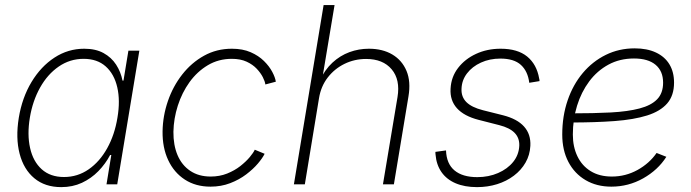

<svg xmlns="http://www.w3.org/2000/svg" viewBox="-20 -748 2803 779"><path d="M228.5 11.2Q162.6 11.2 119.4 -24.7Q76.2 -60.5 59.6 -124.3Q43 -188 56.2 -270Q69.8 -352.1 107.9 -415.3Q146 -478.5 201.2 -514.4Q256.3 -550.3 321.8 -550.3Q368.2 -550.3 400.1 -532.7Q432.1 -515.1 451.2 -485.6Q470.2 -456.1 477.1 -420.9H481L501 -542.5H545.4L455.6 0H412.1L431.6 -119.1H426.8Q408.2 -83.5 379.2 -53.7Q350.1 -23.9 312.3 -6.3Q274.4 11.2 228.5 11.2ZM239.7 -29.8Q294.9 -29.8 339.8 -61Q384.8 -92.3 415 -146.7Q445.3 -201.2 456.5 -270.5Q468.3 -339.8 455.8 -393.8Q443.4 -447.8 408.9 -478.5Q374.5 -509.3 319.3 -509.3Q263.7 -509.3 218.3 -478Q172.9 -446.8 142.6 -392.6Q112.3 -338.4 101.1 -270.5Q89.8 -202.1 102.1 -147.5Q114.3 -92.8 149.2 -61.3Q184.1 -29.8 239.7 -29.8Z M834 9.3Q773.9 9.3 730 -19.3Q686 -47.9 662.4 -98.4Q638.7 -148.9 639.6 -215.3Q640.6 -277.8 661.1 -337.6Q681.6 -397.5 719.2 -445.6Q756.8 -493.7 807.9 -522Q858.9 -550.3 920.9 -550.3Q964.8 -550.3 997.1 -536.1Q1029.3 -522 1051 -500.5Q1072.8 -479 1084.7 -456.3Q1096.7 -433.6 1099.1 -416.5L1056.6 -405.3Q1055.2 -417.5 1046.4 -434.8Q1037.6 -452.1 1021.5 -469.2Q1005.4 -486.3 980.5 -497.8Q955.6 -509.3 920.4 -509.3Q866.7 -509.3 823.2 -483.4Q779.8 -457.5 749 -414.8Q718.3 -372.1 701.4 -319.3Q684.6 -266.6 683.6 -213.4Q683.1 -159.2 700.4 -118.4Q717.8 -77.6 752 -54.7Q786.1 -31.7 835 -31.7Q871.1 -31.7 901.6 -43.9Q932.1 -56.2 955.1 -74.2Q978 -92.3 993.2 -110.4Q1008.3 -128.4 1013.7 -140.6L1053.7 -124Q1045.4 -106.9 1026.4 -84.5Q1007.3 -62 979 -40.5Q950.7 -19 914.1 -4.9Q877.4 9.3 834 9.3Z M1274.4 -350.1 1216.8 0H1172.4L1293 -727.5H1337.4L1286.1 -420.4H1276.9Q1297.9 -465.3 1328.9 -493.9Q1359.9 -522.5 1397.7 -536.4Q1435.5 -550.3 1476.6 -550.3Q1532.2 -550.3 1571.8 -526.9Q1611.3 -503.4 1629.4 -460.2Q1647.5 -417 1637.2 -356.4L1578.1 0H1533.7L1592.8 -354Q1604.5 -424.8 1569.1 -466.8Q1533.7 -508.8 1465.3 -508.8Q1418.5 -508.8 1377.9 -489Q1337.4 -469.2 1309.8 -433.6Q1282.2 -397.9 1274.4 -350.1Z M1915.5 11.2Q1865.2 11.2 1828.6 -4.4Q1792 -20 1771.2 -49.8Q1750.5 -79.6 1747.1 -121.1Q1746.6 -125.5 1746.6 -126.5Q1746.6 -127.4 1746.6 -131.8L1789.6 -137.7Q1791.5 -83.5 1824.2 -56.4Q1856.9 -29.3 1916.5 -29.3Q1962.4 -29.3 2000.7 -45.9Q2039.1 -62.5 2062.3 -91.3Q2085.4 -120.1 2086.9 -157.2Q2087.9 -188.5 2067.9 -209Q2047.9 -229.5 2005.9 -240.2L1921.9 -261.7Q1862.8 -276.9 1834 -308.8Q1805.2 -340.8 1808.1 -388.2Q1810.5 -436 1838.6 -472.4Q1866.7 -508.8 1911.6 -529.5Q1956.5 -550.3 2011.2 -550.3Q2080.1 -550.3 2118.9 -518.6Q2157.7 -486.8 2167.5 -429.7Q2168.5 -426.3 2168.7 -424.6Q2168.9 -422.9 2168.9 -418.9L2127.4 -412.1Q2121.6 -459 2093.5 -484.6Q2065.4 -510.3 2010.3 -510.3Q1966.8 -510.3 1931.4 -494.1Q1896 -478 1874.8 -450.2Q1853.5 -422.4 1852.5 -387.2Q1851.1 -355 1872.3 -333.7Q1893.6 -312.5 1939.5 -300.8L2021 -280.3Q2078.6 -265.6 2106.4 -234.4Q2134.3 -203.1 2131.8 -156.2Q2129.9 -119.1 2112.3 -88.4Q2094.7 -57.6 2064.9 -35.2Q2035.2 -12.7 1996.8 -0.7Q1958.5 11.2 1915.5 11.2Z M2460.4 9.3Q2400.9 9.3 2356 -17.1Q2311 -43.5 2286.1 -91.1Q2261.2 -138.7 2261.2 -202.1Q2261.2 -276.9 2283 -340.6Q2304.7 -404.3 2344.5 -451.7Q2384.3 -499 2438 -525.4Q2491.7 -551.8 2555.2 -551.8Q2605.5 -551.8 2641.4 -534.9Q2677.2 -518.1 2696 -487.1Q2714.8 -456.1 2714.8 -412.6Q2714.8 -360.4 2687 -328.4Q2659.2 -296.4 2605.5 -279.5Q2551.8 -262.7 2473.4 -256.8Q2395 -251 2294.4 -251L2298.3 -288.1Q2388.7 -288.1 2458 -291.7Q2527.3 -295.4 2574.7 -307.9Q2622.1 -320.3 2646.2 -345.2Q2670.4 -370.1 2670.4 -412.6Q2670.4 -459.5 2639.9 -485.1Q2609.4 -510.7 2552.2 -510.7Q2494.6 -510.7 2448.7 -485.8Q2402.8 -460.9 2370.6 -417.7Q2338.4 -374.5 2321.3 -319.1Q2304.2 -263.7 2304.2 -202.1Q2304.2 -152.3 2322.8 -113.8Q2341.3 -75.2 2376.7 -53.5Q2412.1 -31.7 2462.4 -31.7Q2518.1 -31.7 2566.4 -58.3Q2614.7 -85 2644 -127.4L2683.6 -111.8Q2649.4 -58.1 2589.6 -24.4Q2529.8 9.3 2460.4 9.3Z"/></svg>

Font: Inter 16pt ExtraLight
Style: Italic
Weight: 250
Italic angle: -9.3988°
Version: Version 4.001;git-66647c0bb